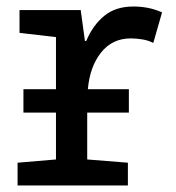

<svg xmlns="http://www.w3.org/2000/svg" viewBox="-20 -570 540 590"><path d="M34 0V-70L152 -80V-224H52V-296H152V-456L40 -469V-539H228L241 -444H245Q265 -492 300 -521Q335 -550 390 -550Q412 -550 433.5 -546Q455 -542 478 -532L451 -438Q436 -446 417 -449Q398 -452 382 -452Q325 -452 290.5 -408.5Q256 -365 250 -296H376V-224H248V-80L373 -70V0Z"/></svg>

Font: Noto Sans Mono ExtraCondensed Medium
Style: Regular
Weight: 500
Width: 2
Designer: Monotype Design Team
Foundry: Monotype Imaging Inc.
Version: Version 2.014